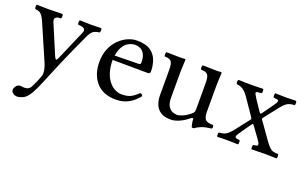

<svg xmlns="http://www.w3.org/2000/svg" viewBox="-79 -797 2171 1367"><g transform="rotate(20 1006.5 -113.5)"><path d="M200 148Q173 196 146 208Q119 220 102 220Q83 220 69.5 209.5Q56 199 56 183Q56 173 67 156.5Q78 140 100 140Q108 140 113 141.5Q118 143 128 143Q164 143 178 114Q190 91 199.5 69Q209 47 218 22Q221 13 221 0Q221 -20 215 -40.5Q209 -61 204 -72L90 -335Q77 -366 66.5 -381Q56 -396 44 -402Q32 -408 12 -410Q7 -414 7 -427Q7 -432 8 -436.5Q9 -441 12 -443Q27 -443 47 -442Q67 -441 92 -441Q119 -441 148.5 -442Q178 -443 206 -443Q210 -437 210 -427Q210 -416 206 -410Q181 -410 170.5 -403Q160 -396 160 -385Q160 -378 163.5 -368Q167 -358 173 -345L261 -137Q268 -123 274 -123Q280 -123 285 -136L384 -365Q389 -377 389 -382Q389 -398 372.5 -404Q356 -410 336 -410Q332 -416 332 -427Q332 -437 336 -443Q359 -443 382.5 -442Q406 -441 428 -441Q449 -441 466 -442Q483 -443 498 -443Q501 -441 502 -436.5Q503 -432 503 -427Q503 -414 498 -410Q464 -406 448 -392Q432 -378 418 -346Q392 -290 366 -233Q340 -176 310 -105.5Q280 -35 240 62Q222 107 200 148Z M768 0Q671 0 619.5 -59Q568 -118 568 -212Q568 -269 586.5 -313Q605 -357 635 -386.5Q665 -416 700 -431.5Q735 -447 768 -447Q838 -447 874 -421Q910 -395 923.5 -355Q937 -315 937 -273Q937 -256 918 -256L652 -258Q652 -215 660.5 -180.5Q669 -146 684 -121Q707 -83 736.5 -66Q766 -49 793 -49Q837 -49 863 -62Q889 -75 917 -103Q934 -102 938 -87Q908 -48 866.5 -24Q825 0 768 0ZM655 -292 836 -295Q851 -295 851 -309Q851 -351 838 -374Q825 -397 806 -405.5Q787 -414 768 -414Q759 -414 743 -410.5Q727 -407 709.5 -395.5Q692 -384 677 -359Q662 -334 655 -292Z M1185 0Q1135 0 1106.5 -19.5Q1078 -39 1066.5 -70.5Q1055 -102 1055 -136V-328Q1055 -377 1042 -392.5Q1029 -408 993 -408Q989 -414 989 -424Q989 -435 993 -441Q1019 -441 1045 -440Q1071 -439 1095 -439Q1119 -439 1131 -441Q1139 -441 1139 -435Q1139 -435 1138 -415.5Q1137 -396 1136 -371.5Q1135 -347 1135 -332V-150Q1135 -106 1149 -83.5Q1163 -61 1181.5 -54Q1200 -47 1215 -47Q1233 -47 1260 -59Q1287 -71 1315 -95Q1326 -104 1328.5 -112Q1331 -120 1331 -134V-327Q1331 -377 1318 -392.5Q1305 -408 1269 -408Q1264 -412 1264 -424Q1264 -437 1269 -441Q1295 -441 1321 -440Q1347 -439 1371 -439Q1382 -439 1392 -439.5Q1402 -440 1405 -441Q1413 -441 1413 -435Q1413 -435 1412 -415.5Q1411 -396 1410 -371.5Q1409 -347 1409 -332V-140Q1409 -103 1422 -85Q1435 -67 1483 -67Q1487 -61 1487 -53Q1487 -46 1483 -40Q1437 -35 1409.5 -24.5Q1382 -14 1365 0Q1361 2 1355 2Q1349 2 1345 0Q1345 0 1340 -20Q1335 -40 1335 -59Q1335 -64 1329.5 -63.5Q1324 -63 1319 -60Q1283 -30 1248.5 -15Q1214 0 1185 0Z M1716 -336 1762 -268Q1768 -259 1772 -259Q1776 -259 1781 -266L1846 -357Q1859 -374 1859 -385Q1859 -393 1849.5 -394.5Q1840 -396 1822 -398Q1818 -402 1818 -414Q1818 -427 1822 -431Q1842 -431 1863 -430Q1884 -429 1906 -429Q1929 -429 1946.5 -430Q1964 -431 1979 -431Q1984 -426 1984 -414Q1984 -403 1979 -398Q1951 -398 1930.5 -388Q1910 -378 1882 -343L1798 -236Q1792 -229 1798 -221L1888 -94Q1908 -66 1922 -52.5Q1936 -39 1951 -35Q1966 -31 1988 -31Q1992 -27 1992 -14Q1992 -2 1988 2Q1970 2 1949 1Q1928 0 1899 0Q1872 0 1847.5 1Q1823 2 1800 2Q1796 -2 1796 -14Q1796 -27 1800 -31Q1814 -33 1823.5 -35Q1833 -37 1833 -46Q1833 -57 1813 -84L1755 -164Q1751 -170 1747 -170.5Q1743 -171 1737 -162L1674 -71Q1662 -53 1662 -45Q1662 -31 1696 -31Q1700 -27 1700 -14Q1700 -2 1696 2Q1677 2 1656 1Q1635 0 1612 0Q1590 0 1572.5 0.5Q1555 1 1540 2Q1536 -2 1536 -14Q1536 -27 1540 -31Q1558 -32 1572 -35.5Q1586 -39 1601.5 -50.5Q1617 -62 1637 -87L1721 -195Q1726 -200 1720 -210L1633 -337Q1612 -368 1590.5 -382Q1569 -396 1543 -398Q1538 -403 1538 -414Q1538 -426 1543 -431Q1563 -430 1585 -429.5Q1607 -429 1629 -429Q1652 -429 1681 -429.5Q1710 -430 1730 -431Q1734 -427 1734 -414Q1734 -402 1730 -398Q1709 -396 1698.5 -394.5Q1688 -393 1688 -385Q1688 -383 1693.5 -373Q1699 -363 1705.5 -352.5Q1712 -342 1716 -336Z"/></g></svg>

Font: Ponomar
Style: Regular
Weight: 400
Version: Version 1.301; ttfautohint (v1.8.4.7-5d5b)